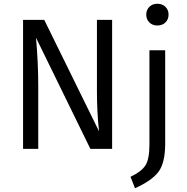

<svg xmlns="http://www.w3.org/2000/svg" viewBox="-20 -794 995 1024"><path d="M819 -774Q846 -774 862.5 -757.5Q879 -741 879 -716Q879 -691 862.5 -674.5Q846 -658 819 -658Q793 -658 776.5 -674.5Q760 -691 760 -716Q760 -741 776.5 -757.5Q793 -774 819 -774ZM578 -688V0H462L172 -593Q184 -461 184 -332V0H103V-688H216L508 -94Q497 -199 497 -303V-688ZM861 -526V-29Q861 75 825 122.5Q789 170 700 210L676 149Q733 122 755 89Q777 56 777 -24V-526Z"/></svg>

Font: FiraGO Book
Style: Regular
Weight: 350
Designer: bBox Type
Foundry: bBox Type GmbH
Version: Version 1.001;PS 001.001;hotconv 1.0.88;makeotf.lib2.5.64775